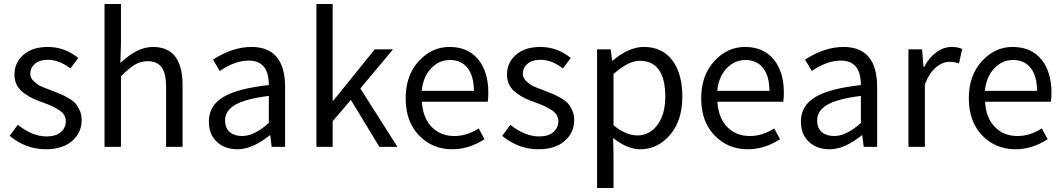

<svg xmlns="http://www.w3.org/2000/svg" viewBox="-20 -732 5302 957"><path d="M28 -55 69 -110Q141 -52 212 -52Q258 -52 283 -73.5Q308 -95 308 -128Q308 -146 299 -160Q290 -174 271 -185.5Q252 -197 238 -203.5Q224 -210 197 -220Q165 -231 144 -241Q123 -251 99.5 -268Q76 -285 64 -308Q52 -331 52 -360Q52 -420 97 -459Q142 -498 219 -498Q302 -498 370 -443L331 -391Q274 -434 220 -434Q177 -434 154 -414Q131 -394 131 -364Q131 -344 148 -327.5Q165 -311 179.5 -304Q194 -297 232 -283Q237 -281 239 -280Q267 -269 282 -263Q297 -257 320.5 -243.5Q344 -230 356 -216.5Q368 -203 377.5 -181.5Q387 -160 387 -133Q387 -71 339.5 -29.5Q292 12 209 12Q109 12 28 -55Z M501 0V-712H583V-518L580 -418Q664 -498 742 -498Q890 -498 890 -308V0H808V-297Q808 -365 786 -396Q764 -427 716 -427Q681 -427 652 -409.5Q623 -392 583 -352V0Z M1021 -126Q1021 -205 1092.5 -248Q1164 -291 1320 -308Q1320 -430 1220 -430Q1151 -430 1075 -378L1042 -435Q1140 -498 1233 -498Q1401 -498 1401 -298V0H1334L1327 -58H1325Q1238 12 1164 12Q1101 12 1061 -25Q1021 -62 1021 -126ZM1102 -132Q1102 -93 1125.5 -73.5Q1149 -54 1187 -54Q1247 -54 1320 -119V-254Q1202 -239 1152 -209.5Q1102 -180 1102 -132Z M1557 0V-712H1638V-230H1641L1848 -486H1939L1776 -291L1961 0H1871L1729 -234L1638 -128V0Z M2002 -242Q2002 -356 2067 -427Q2132 -498 2220 -498Q2312 -498 2363 -436.5Q2414 -375 2414 -270Q2414 -243 2411 -225H2083Q2087 -146 2131 -100Q2175 -54 2245 -54Q2307 -54 2366 -92L2395 -38Q2317 12 2235 12Q2135 12 2068.5 -57Q2002 -126 2002 -242ZM2082 -279H2342Q2342 -353 2310.5 -393Q2279 -433 2222 -433Q2169 -433 2129 -391.5Q2089 -350 2082 -279Z M2483 -55 2524 -110Q2596 -52 2667 -52Q2713 -52 2738 -73.5Q2763 -95 2763 -128Q2763 -146 2754 -160Q2745 -174 2726 -185.5Q2707 -197 2693 -203.5Q2679 -210 2652 -220Q2620 -231 2599 -241Q2578 -251 2554.5 -268Q2531 -285 2519 -308Q2507 -331 2507 -360Q2507 -420 2552 -459Q2597 -498 2674 -498Q2757 -498 2825 -443L2786 -391Q2729 -434 2675 -434Q2632 -434 2609 -414Q2586 -394 2586 -364Q2586 -344 2603 -327.5Q2620 -311 2634.5 -304Q2649 -297 2687 -283Q2692 -281 2694 -280Q2722 -269 2737 -263Q2752 -257 2775.5 -243.5Q2799 -230 2811 -216.5Q2823 -203 2832.5 -181.5Q2842 -160 2842 -133Q2842 -71 2794.5 -29.5Q2747 12 2664 12Q2564 12 2483 -55Z M2956 205V-486H3024L3031 -430H3034Q3115 -498 3189 -498Q3281 -498 3331 -431.5Q3381 -365 3381 -250Q3381 -131 3319.5 -59.5Q3258 12 3171 12Q3108 12 3036 -44L3038 41V205ZM3038 -108Q3099 -57 3157 -57Q3218 -57 3257 -109.5Q3296 -162 3296 -250Q3296 -429 3168 -429Q3112 -429 3038 -363Z M3475 -242Q3475 -356 3540 -427Q3605 -498 3693 -498Q3785 -498 3836 -436.5Q3887 -375 3887 -270Q3887 -243 3884 -225H3556Q3560 -146 3604 -100Q3648 -54 3718 -54Q3780 -54 3839 -92L3868 -38Q3790 12 3708 12Q3608 12 3541.5 -57Q3475 -126 3475 -242ZM3555 -279H3815Q3815 -353 3783.5 -393Q3752 -433 3695 -433Q3642 -433 3602 -391.5Q3562 -350 3555 -279Z M3972 -126Q3972 -205 4043.5 -248Q4115 -291 4271 -308Q4271 -430 4171 -430Q4102 -430 4026 -378L3993 -435Q4091 -498 4184 -498Q4352 -498 4352 -298V0H4285L4278 -58H4276Q4189 12 4115 12Q4052 12 4012 -25Q3972 -62 3972 -126ZM4053 -132Q4053 -93 4076.5 -73.5Q4100 -54 4138 -54Q4198 -54 4271 -119V-254Q4153 -239 4103 -209.5Q4053 -180 4053 -132Z M4508 0V-486H4576L4583 -398H4586Q4611 -445 4647 -471.5Q4683 -498 4724 -498Q4753 -498 4776 -488L4760 -416Q4734 -424 4713 -424Q4679 -424 4646 -397Q4613 -370 4590 -312V0Z M4809 -242Q4809 -356 4874 -427Q4939 -498 5027 -498Q5119 -498 5170 -436.5Q5221 -375 5221 -270Q5221 -243 5218 -225H4890Q4894 -146 4938 -100Q4982 -54 5052 -54Q5114 -54 5173 -92L5202 -38Q5124 12 5042 12Q4942 12 4875.5 -57Q4809 -126 4809 -242ZM4889 -279H5149Q5149 -353 5117.5 -393Q5086 -433 5029 -433Q4976 -433 4936 -391.5Q4896 -350 4889 -279Z"/></svg>

Font: RibengUni
Style: Regular
Weight: 400
Designer: (1) Dr. Andrew Glass (Program Manager at Microsoft Corporation)
(2) Bivuti Chakma (Suz Moriz)
(3) Paul D. Hunt (Adobe Co
Foundry: Bivuti Chakma and Jyoti Chakma
Version: Version 1.2020